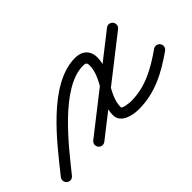

<svg xmlns="http://www.w3.org/2000/svg" viewBox="-66 -484 721 721"><g transform="rotate(-45 294.0 -123.5)"><path d="M-11.1 28.4C-2.1 35.6 11.1 34.2 18.4 25.1C87.1 -60.4 223 -238.2 340.2 -238.2C353.6 -238.2 358.7 -235.6 358.7 -221.7C358.7 -152.2 288.3 -100.3 288.3 -27.3C288.3 14.7 339.8 26.2 372.7 26.2C459.9 26.2 528.1 -10.8 598 -59.8C607.5 -66.5 609.9 -79.5 603.2 -89C596.5 -98.5 583.5 -100.9 574 -94.2C574 -94.2 574 -94.2 574 -94.2C511.4 -50.4 450.8 -15.8 372.7 -15.8C367.9 -15.8 330.3 -19.4 330.3 -27.3C330.3 -95.9 400.7 -148.1 400.7 -221.7C400.7 -259 376.5 -280.2 340.2 -280.2C199.5 -280.2 66.3 -101.7 -14.4 -1.1C-21.6 7.9 -20.2 21.1 -11.1 28.4ZM534.5 -271.9C527.4 -281.1 514.2 -282.7 505.1 -275.5C393.1 -187.9 281.1 -100.2 169.1 -12.5C159.9 -5.4 158.3 7.8 165.5 16.9C172.6 26.1 185.8 27.7 194.9 20.5C194.9 20.5 194.9 20.5 194.9 20.5C306.9 -67.1 418.9 -154.8 530.9 -242.5C540.1 -249.6 541.7 -262.8 534.5 -271.9Z"/></g></svg>

Font: FRB American Cursive Guidelines Medium
Style: Italic
Weight: 500
Italic angle: -25°
Version: Version 2.0;Modular Font Editor K font №1